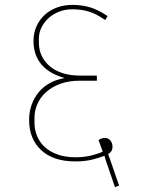

<svg xmlns="http://www.w3.org/2000/svg" viewBox="-20 -718 576 785"><path d="M412 -64 407 -81Q384 -72 355 -65Q326 -58 289 -58Q198 -58 148.5 -104Q99 -150 99 -228Q99 -262 110 -291.5Q121 -321 140 -343Q159 -365 185 -379Q211 -393 241 -398V-400Q181 -417 149 -455Q117 -493 117 -551Q117 -583 129 -610Q141 -637 162 -656.5Q183 -676 212 -687Q241 -698 275 -698Q318 -698 351.5 -687Q385 -676 420 -652L410 -636Q378 -659 347 -669.5Q316 -680 275 -680Q246 -680 221 -670Q196 -660 178 -643.5Q160 -627 149.5 -605.5Q139 -584 139 -560V-542Q139 -515 150 -491Q161 -467 182 -448.5Q203 -430 234.5 -419.5Q266 -409 307 -409H376V-388H306Q260 -388 225.5 -375Q191 -362 167.5 -340.5Q144 -319 132.5 -292Q121 -265 121 -238V-216Q121 -187 132 -161Q143 -135 164 -116Q185 -97 216.5 -86Q248 -75 289 -75Q325 -75 354.5 -82.5Q384 -90 400 -98L383 -145Q394 -154 409 -154Q423 -154 431.5 -143.5Q440 -133 440 -117Q440 -98 422 -88L428 -72L467 41L450 47Z"/></svg>

Font: IBM Plex Sans Devanagari Thin
Style: Regular
Weight: 100
Designer: Mike Abbink, Paul van der Laan, Pieter van Rosmalen, Erin McLaughlin
Foundry: Bold Monday
Version: Version 1.1